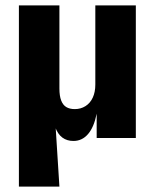

<svg xmlns="http://www.w3.org/2000/svg" viewBox="-20 -511 573 711"><path d="M50 180V-491H200V-183Q200 -156 206.5 -139Q213 -122 225.5 -114.5Q238 -107 257 -107Q279 -107 296.5 -118Q314 -129 323.5 -149.5Q333 -170 333 -198V-491H483V0H338V-90Q328 -40 306 -14.5Q284 11 252 11Q228 11 211 -1.5Q194 -14 184 -41H186L200 180Z"/></svg>

Font: Nunito Sans 12pt ExtraLight
Style: Weight 830 Width 84 Optical size 12.0 YTLC 445
Weight: 830
Width: 4
Designer: Vernon Adams
Foundry: Vernon Adams
Version: Version 3.101;gftools[0.9.27]